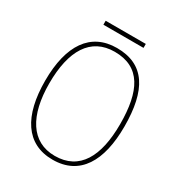

<svg xmlns="http://www.w3.org/2000/svg" viewBox="-194 -956 1018 1094"><g transform="rotate(30 314.5 -408.5)"><path d="M181 -801H445V-827H181ZM314 10C493 10 575 -131 575 -358C575 -597 498 -725 315 -725C143 -725 53 -593 53 -359C53 -129 139 10 314 10ZM314 -15C159 -15 81 -147 81 -358C81 -573 157 -700 315 -700C485 -700 547 -573 547 -358C547 -145 476 -15 314 -15Z"/></g></svg>

Font: Noto Serif Armenian SemiCondensed Thin
Style: Regular
Weight: 100
Width: 4
Designer: Monotype Design Team
Foundry: Monotype Imaging Inc.
Version: Version 2.008